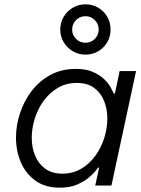

<svg xmlns="http://www.w3.org/2000/svg" viewBox="-20 -859 654 889"><path d="M376 -606Q344 -606 317.5 -621.5Q291 -637 275 -663.5Q259 -690 259 -722Q259 -755 275 -781.5Q291 -808 317.5 -823.5Q344 -839 376 -839Q408 -839 434.5 -823.5Q461 -808 476.5 -781.5Q492 -755 492 -722Q492 -690 476.5 -663.5Q461 -637 434.5 -621.5Q408 -606 376 -606ZM376 -661Q401 -661 419 -679Q437 -697 437 -722Q437 -748 419 -766Q401 -784 376 -784Q350 -784 332 -766Q314 -748 314 -722Q314 -697 332 -679Q350 -661 376 -661ZM332 -540Q377 -540 408.5 -526.5Q440 -513 460.5 -494Q481 -475 491.5 -456Q502 -437 507 -426H512L534 -530H610L496 0H421L439 -83H434Q434 -83 423.5 -69Q413 -55 391 -36.5Q369 -18 336 -4Q303 10 257 10Q189 10 144 -22.5Q99 -55 76.5 -108Q54 -161 54 -222Q54 -278 72.5 -334.5Q91 -391 126.5 -437.5Q162 -484 213.5 -512Q265 -540 332 -540ZM335 -475Q286 -475 247.5 -452Q209 -429 182 -392Q155 -355 141 -310Q127 -265 127 -221Q127 -177 142 -139.5Q157 -102 188.5 -78.5Q220 -55 269 -55Q318 -55 356.5 -78Q395 -101 422 -138.5Q449 -176 463 -221Q477 -266 477 -310Q477 -354 462 -391.5Q447 -429 416 -452Q385 -475 335 -475Z"/></svg>

Font: Be Vietnam Pro Light
Style: Italic
Weight: 300
Italic angle: -12°
Designer: Lam Bao, Tony Le, Vietanh Nguyen
Foundry: Yellow Type Foundry
Version: Version 1.002; ttfautohint (v1.8.3)